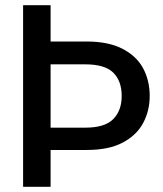

<svg xmlns="http://www.w3.org/2000/svg" viewBox="-20 -720 629 740"><path d="M69 0V-700H175V-560H314Q397 -560 451 -532.5Q505 -505 531 -458Q557 -410 557 -350Q557 -293 531.5 -245.5Q506 -198 452 -170Q399 -142 314 -142H175V0ZM175 -228H309Q384 -228 416.5 -261Q449 -294 449 -350Q449 -408 416.5 -440Q384 -472 309 -472H175Z"/></svg>

Font: Rethink Sans Medium
Style: Regular
Weight: 500
Designer: The Rethink Sans project authors (Hans Thiessen). DM Sans designed by Colophon Foundry.
Foundry: Rethink Communications LLC
Version: Version 1.001